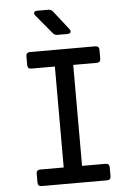

<svg xmlns="http://www.w3.org/2000/svg" viewBox="-62 -996 724 1042"><g transform="rotate(-5 300.0 -475.0)"><path d="M122 0Q101 0 101 -21V-69Q101 -90 122 -90H250V-640H122Q101 -640 101 -661V-709Q101 -730 122 -730H478Q499 -730 499 -709V-661Q499 -640 478 -640H350V-90H478Q499 -90 499 -69V-21Q499 0 478 0ZM278 -810Q263 -810 253 -823L169 -924Q160 -935 164 -942.5Q168 -950 181 -950H241Q257 -950 267 -937L346 -836Q354 -825 350.5 -817.5Q347 -810 333 -810Z"/></g></svg>

Font: Pitagon Sans Mono Medium
Style: Regular
Weight: 500
Monospace: yes
Designer: Travis Tran
Foundry: Pitagon
Version: Version 1.001; ttfautohint (v1.8.4.7-5d5b);gftools[0.9.26]